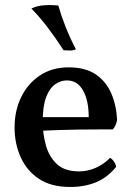

<svg xmlns="http://www.w3.org/2000/svg" viewBox="-20 -735 525 764"><path d="M259 9Q184 9 135.5 -23Q87 -55 62.5 -109Q38 -163 38 -228Q38 -294 64 -348Q90 -402 138.5 -434.5Q187 -467 253 -467Q320 -467 361 -439Q402 -411 422.5 -364Q443 -317 446 -258Q442 -235 429 -220Q409 -220 374.5 -220Q340 -220 297.5 -219.5Q255 -219 210.5 -217.5Q166 -216 127 -214V-269H333Q333 -335 310.5 -375Q288 -415 246 -415Q222 -415 200 -400Q178 -385 164 -349.5Q150 -314 150 -251Q150 -201 163 -155.5Q176 -110 207 -81.5Q238 -53 295 -53Q328 -53 360.5 -67Q393 -81 418 -107Q426 -103 433.5 -92Q441 -81 442 -71Q407 -28 361.5 -9.5Q316 9 259 9ZM233 -535Q200 -586 169.5 -626Q139 -666 105 -701Q127 -712 155.5 -714Q184 -716 212 -713Q224 -671 241.5 -627Q259 -583 282 -539Q272 -534 259.5 -534Q247 -534 233 -535Z"/></svg>

Font: Vollkorn Medium
Style: Regular
Weight: 500
Designer: Friedrich Althausen
Foundry: Friedrich Althausen
Version: Version 5.000